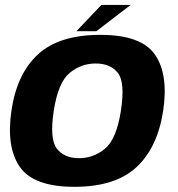

<svg xmlns="http://www.w3.org/2000/svg" viewBox="-20 -738 708 763"><path d="M276 4.4Q438.2 4.4 522.3 -73.7Q606.4 -151.9 628.6 -298.7Q650 -443.3 595.5 -521.4Q540.9 -599.5 378.7 -599.5Q215.9 -599.5 131.6 -522.6Q47.3 -445.7 25.5 -298.7Q4.1 -154.2 58.7 -74.9Q113.2 4.4 276 4.4ZM293.9 -109.4Q235.8 -109.4 206.1 -147Q176.5 -184.7 193.6 -298Q211.2 -410.4 256.6 -448Q302.1 -485.7 360.2 -485.7Q418.7 -485.7 448.3 -448.4Q477.8 -411 460.5 -298Q443 -185.3 397.5 -147.4Q352.1 -109.4 293.9 -109.4ZM283.6 -614H363L499.2 -718.4H382.8Z"/></svg>

Font: Anybody Thin
Style: Italic
Weight: 100
Italic angle: -10°
Designer: Tyler Finck
Foundry: Etcetera Type Company
Version: Version 1.114;gftools[0.9.25]